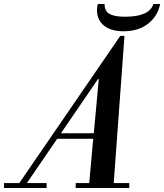

<svg xmlns="http://www.w3.org/2000/svg" viewBox="-111 -944 824 964"><path d="M123 -25V0H-91V-25H-14L493 -764H514L460 -25H538V0H269V-25H337L357 -247H176L24 -25ZM385 -547H381L195 -275H360ZM380 -924H414Q414 -888 439 -874Q464 -860 516 -860Q640 -860 659 -924H693Q681 -863 632.5 -825Q584 -787 509 -787Q446 -787 411 -815.5Q376 -844 376 -893Q376 -908 380 -924Z"/></svg>

Font: Libre Bodoni
Style: Italic
Weight: 400
Italic angle: -13°
Designer: Pablo Impallari, Rodrigo Fuenzalida
Foundry: Pablo Impallari, Rodrigo Fuenzalida
Version: Version 1.001